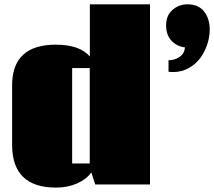

<svg xmlns="http://www.w3.org/2000/svg" viewBox="-20 -855 992 890"><path d="M36.1 0ZM750 -737.3Q750 -783.2 779.5 -809.1Q809.1 -835 849.6 -835Q899.9 -835 926 -801.8Q952.1 -768.6 952.1 -717.8Q952.1 -683.6 940.7 -649.2Q929.2 -614.7 908.2 -585.9Q887.2 -557.1 854.2 -539.1Q821.3 -521 782.7 -521Q772 -521 761.2 -522.5V-575.7Q792 -576.2 813.7 -592Q835.4 -607.9 837.4 -635.3Q800.8 -639.2 775.4 -665.8Q750 -692.4 750 -737.3ZM396 -539.6H314.5V-97.2H396ZM238.8 -647.9Q349.1 -647.9 396.5 -593.3V-835H675.3V0H421.4L403.3 -55.7Q380.4 -23.4 336.7 -4.4Q293 14.6 239.7 14.6Q36.1 14.6 36.1 -184.1V-459Q36.1 -647.9 238.8 -647.9Z"/></svg>

Font: Coda ExtraBold
Style: Regular
Weight: 800
Version: Version 2.001; ttfautohint (v0.8) -r 50 -G 200 -x